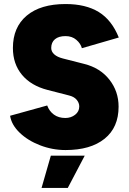

<svg xmlns="http://www.w3.org/2000/svg" viewBox="-20 -732 640 952"><path d="M30 -158 214 -209Q224 -181 247 -164Q270 -147 304 -147Q332 -147 352.5 -163Q373 -179 373 -204Q373 -222 360 -237.5Q347 -253 321 -259L216 -286Q134 -307 89 -361Q44 -415 44 -494Q44 -597 112.5 -654.5Q181 -712 305 -712Q405 -712 469.5 -672.5Q534 -633 569 -546L386 -493Q380 -516 358.5 -534.5Q337 -553 305 -553Q271 -553 252.5 -537.5Q234 -522 234 -494Q234 -476 249 -462.5Q264 -449 292 -442L398 -415Q477 -395 522.5 -337Q568 -279 568 -203Q568 -100 498.5 -44Q429 12 305 12Q240 12 179 -11.5Q118 -35 77.5 -74Q37 -113 30 -158ZM232 40H400L316 200H186Z"/></svg>

Font: Oak Sans Black
Style: Regular
Weight: 900
Designer: Erik Kennedy, Walven
Foundry: Erik Kennedy, Walven
Version: Version 1.000